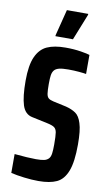

<svg xmlns="http://www.w3.org/2000/svg" viewBox="-98 -936 564 993"><g transform="rotate(10 184.0 -440.0)"><path d="M33 -9V-108Q106 -101 146 -101Q174 -101 189 -104.5Q204 -108 213 -118Q221 -127 223.5 -144.5Q226 -162 226 -192Q226 -237 223 -255Q220 -273 209 -281Q198 -289 169 -295L89 -312Q51 -320 37 -364Q23 -408 23 -492Q23 -573 43 -617.5Q63 -662 100.5 -679Q138 -696 197 -696Q242 -696 278.5 -690Q315 -684 325 -680V-580Q315 -582 288 -584.5Q261 -587 231 -587Q199 -587 182 -582.5Q165 -578 157 -568Q149 -558 146.5 -542Q144 -526 144 -496Q144 -461 146.5 -445Q149 -429 157 -422Q165 -415 183 -411L252 -396Q283 -388 303.5 -374Q324 -360 335 -324Q347 -288 347 -213Q347 -122 328.5 -74Q310 -26 274 -9Q238 8 178 8Q143 8 102.5 3Q62 -2 33 -9ZM135 -750 170 -888H282V-883L227 -745H135Z"/></g></svg>

Font: Saira ExtraCondensed
Style: Bold
Weight: 700
Width: 2
Designer: Hector Gatti with collaboration of the Omnibus-Type team
Foundry: Omnibus-Type
Version: Version 0.072; ttfautohint (v1.8)